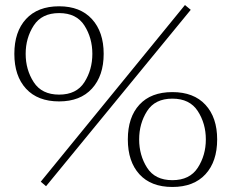

<svg xmlns="http://www.w3.org/2000/svg" viewBox="-20 -733 920 763"><path d="M142 -11 715 -713 738 -694 163 7ZM37 -519Q37 -607 83.5 -657.5Q130 -708 215 -708Q299 -708 345.5 -657Q392 -606 392 -519Q392 -432 345.5 -381Q299 -330 215 -330Q130 -330 83.5 -380.5Q37 -431 37 -519ZM347 -519Q347 -582 315.5 -631.5Q284 -681 215 -681Q146 -681 114 -631.5Q82 -582 82 -519Q82 -456 114 -406.5Q146 -357 215 -357Q284 -357 315.5 -406.5Q347 -456 347 -519ZM488 -179Q488 -267 534 -317Q580 -367 665 -367Q750 -367 796.5 -316.5Q843 -266 843 -179Q843 -91 796.5 -40.5Q750 10 665 10Q580 10 534 -40.5Q488 -91 488 -179ZM798 -179Q798 -242 766 -291.5Q734 -341 665 -341Q596 -341 564.5 -291.5Q533 -242 533 -179Q533 -116 564.5 -66.5Q596 -17 665 -17Q734 -17 766 -66.5Q798 -116 798 -179Z"/></svg>

Font: Trirong ExtraLight
Style: Regular
Weight: 275
Designer: Katatrad Team
Foundry: CadsonDemak
Version: Version 1.001